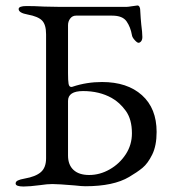

<svg xmlns="http://www.w3.org/2000/svg" viewBox="-20 -675 627 700"><path d="M37 -6Q37 -13 45 -17Q53 -21 70 -24Q110 -31 129 -47.5Q148 -64 148 -98V-550Q148 -585 133.5 -600Q119 -615 81 -622Q48 -628 48 -642Q48 -653 77 -653Q105 -653 141 -651L194 -650H442Q447 -650 459 -652Q471 -654 481 -655Q486 -655 488.5 -650Q491 -645 491 -641Q492 -622 493 -609Q494 -596 495 -586Q499 -556 499 -540Q499 -530 494.5 -524.5Q490 -519 485 -519Q480 -519 471 -529Q462 -539 461 -547Q456 -576 441.5 -597Q427 -618 389 -618H257Q244 -618 236 -607.5Q228 -597 228 -583V-408Q228 -381 230 -369.5Q232 -358 240 -358Q243 -358 245 -359Q296 -376 352 -376Q444 -376 497.5 -328Q551 -280 551 -194Q551 -144 535 -111.5Q519 -79 499.5 -63Q480 -47 451 -30Q394 4 291 4Q278 4 252 1Q192 -4 171 -4Q152 -4 126 0Q88 5 66 5Q37 5 37 -6ZM461 -189Q461 -240 438.5 -271Q416 -302 387 -318Q342 -343 283 -343Q228 -343 228 -307V-108Q228 -74 248 -55.5Q268 -37 305 -37Q344 -37 380 -57.5Q416 -78 438.5 -112.5Q461 -147 461 -189Z"/></svg>

Font: EB Garamond
Style: Regular
Weight: 400
Designer: Georg Duffner and Octavio Pardo
Foundry: Georg Duffner
Version: Version 1.000; ttfautohint (v1.6)